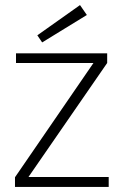

<svg xmlns="http://www.w3.org/2000/svg" viewBox="-20 -736 490 756"><path d="M39 0V-38L348 -488H43V-526H402V-488L92 -39H408V0ZM146 -569 127 -597 295 -716 322 -677Z"/></svg>

Font: DM Sans 9pt ExtraLight
Style: Regular
Weight: 250
Version: Version 4.004;gftools[0.9.30]